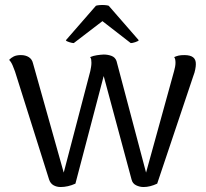

<svg xmlns="http://www.w3.org/2000/svg" viewBox="-20 -733 821 764"><path d="M221.5 11.2Q205.5 11.2 193.1 4.2Q180.6 -2.8 175.3 -18.7L39.7 -448.5Q36.8 -457.3 30.6 -471.9Q24.5 -486.5 16.3 -494.7Q23.2 -502.5 34.4 -508.2Q45.6 -513.8 63.1 -513.8Q81.6 -513.8 94.5 -505.7Q107.4 -497.6 111.2 -481.4L233.6 -46.2L339.4 -450.5Q340.8 -457.2 342.3 -466.3Q343.8 -475.4 343.8 -483.1Q343.8 -490.2 342.9 -496.1Q342 -501.9 338.6 -505.8Q350.9 -511.1 365.7 -513.3Q380.5 -515.5 392.6 -516Q409.2 -516 423.7 -510.6Q438.2 -505.2 443.6 -490.3L561.2 -46.2L672.8 -450.5Q674.8 -458.2 676.6 -466.8Q678.3 -475.4 678.3 -483.1Q678.3 -490.2 677.2 -496.1Q676 -501.9 673.1 -505.8Q681.7 -509.7 690.7 -511.8Q699.7 -513.8 713.4 -513.8Q737.2 -513.8 748.5 -504.9Q759.8 -496 759.3 -477.4Q759.3 -468.7 756.8 -456.2Q754.4 -443.6 749.6 -431.7L605.5 -2.3Q591.2 4.5 577.8 7.8Q564.5 11.2 551.2 11.2Q535.8 11.2 521.5 4.2Q507.3 -2.8 503.5 -18.7L392.6 -430.5L280.1 -2.3Q265.3 4.5 250.5 7.8Q235.7 11.2 221.5 11.2ZM273.5 -561.5Q267.7 -561.5 255.7 -565.2Q243.6 -568.8 242.1 -572.8L361.8 -710.2Q367.8 -712.1 377.7 -712.8Q387.6 -713.5 397 -712.8Q406.5 -712.1 412.5 -710.2L532.2 -572.8Q529.5 -568.8 518.1 -565.2Q506.7 -561.5 500.3 -561.5L387.6 -648.9Z"/></svg>

Font: Arima Thin
Style: Regular
Weight: 100
Designer: Joana Correia and Natanael Gama
Foundry: NDISCOVER
Version: Version 1.101;gftools[0.9.23]